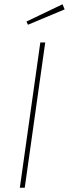

<svg xmlns="http://www.w3.org/2000/svg" viewBox="-20 -880 323 900"><path d="M192 -681 96 0H73L169 -681ZM273 -860 283 -836 111 -764 104 -779Z"/></svg>

Font: Fira Sans Condensed Thin
Style: Italic
Weight: 250
Width: 3
Italic angle: -8°
Designer: Carrois Corporate & Edenspiekermann AG
Foundry: Carrois Corporate GbR & Edenspiekermann AG
Version: Version 4.203